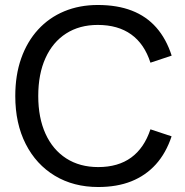

<svg xmlns="http://www.w3.org/2000/svg" viewBox="-20 -741 749 778"><path d="M378.1 16.8Q278.2 16.8 202.3 -28.8Q126.4 -74.5 84.2 -157.5Q41.9 -240.5 41.9 -352Q41.9 -436.7 65.9 -504.6Q89.9 -572.5 134.3 -621Q178.7 -669.5 240.3 -695.2Q301.9 -720.8 376.5 -720.8Q455.1 -720.8 514 -698Q572.9 -675.3 613.3 -629.5Q653.6 -583.8 675.6 -515.6L589.6 -487Q565.3 -562.9 511.6 -601.5Q457.9 -640 376.1 -640Q302.2 -640 248 -605.3Q193.8 -570.6 164.4 -505.9Q135 -441.3 135 -352Q135 -263.7 164.4 -199Q193.8 -134.3 248.5 -99.1Q303.2 -64 378 -64Q458.7 -64 511.6 -102.6Q564.5 -141.3 589.6 -217L675.3 -188.6Q652.5 -120.3 611.5 -75Q570.4 -29.6 512.4 -6.4Q454.4 16.8 378.1 16.8Z"/></svg>

Font: TikTok Sans Light
Style: Regular
Weight: 300
Version: Version 4.000